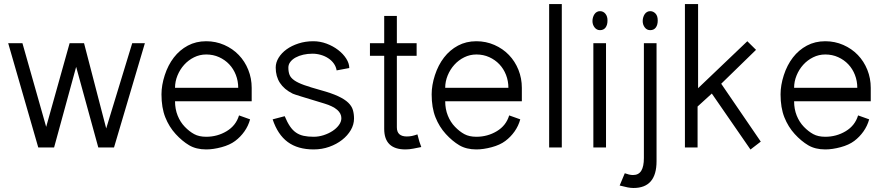

<svg xmlns="http://www.w3.org/2000/svg" viewBox="-20 -728 4375 948"><path d="M695.3 -514.6 543 0H465.3L356 -397.9L247.1 0H168.9L20.5 -514.6H90.8L208 -101.6L323.7 -514.6H395L504.4 -93.8L632.8 -514.6Z M1222.7 -228H844.2Q844.2 -189.5 857.2 -157.2Q870.1 -125 892.6 -101.8Q915 -78.6 939 -65.7Q962.9 -52.7 998 -52.7Q1053.2 -52.7 1099.1 -80.3Q1145 -107.9 1160.2 -158.2Q1174.3 -153.3 1187.7 -148.4Q1201.2 -143.6 1214.8 -138.7Q1206.1 -106.4 1186.8 -79.1Q1167.5 -51.8 1141.1 -32Q1114.7 -12.2 1073.7 -1.2Q1032.7 9.8 998 9.8Q948.7 9.8 914.1 -10.7Q879.4 -31.2 847.2 -66.4Q814.9 -101.6 796.1 -148.9Q777.3 -196.3 777.3 -262.2Q777.3 -307.1 793.5 -356.9Q809.6 -406.7 838.4 -444.1Q867.2 -481.4 907.5 -502.9Q947.8 -524.4 998 -524.4Q1045.4 -524.4 1087.2 -506.1Q1128.9 -487.8 1158.9 -456.5Q1189 -425.3 1205.8 -383.3Q1222.7 -341.3 1222.7 -294.4ZM1156.2 -294.4Q1156.2 -328.1 1144.5 -358.2Q1132.8 -388.2 1111.8 -410.4Q1090.8 -432.6 1061.8 -445.8Q1032.7 -459 998 -459Q966.3 -459 938.2 -445.1Q910.2 -431.2 889.4 -408.2Q868.7 -385.3 856.4 -355.5Q844.2 -325.7 844.2 -294.4Z M1728 -142.6Q1728 -113.3 1712.2 -85.9Q1696.3 -58.6 1669.2 -37.4Q1642.1 -16.1 1606 -3.2Q1569.8 9.8 1528.8 9.8Q1450.2 9.8 1400.6 -26.9Q1351.1 -63.5 1326.2 -138.7L1385.7 -154.3Q1398.4 -124 1411.6 -104.5Q1424.8 -85 1441.4 -73.5Q1458 -62 1479 -57.4Q1500 -52.7 1528.8 -52.7Q1553.2 -52.7 1577.6 -60.5Q1602.1 -68.4 1621.6 -81.1Q1641.1 -93.8 1653.3 -110.4Q1665.5 -127 1665.5 -144.5Q1665.5 -191.4 1581.5 -216.8Q1507.3 -239.3 1468.5 -251.2Q1429.7 -263.2 1425.3 -265.6Q1341.3 -307.1 1341.3 -394.5Q1341.3 -419.4 1355.7 -442.9Q1370.1 -466.3 1395 -484.4Q1419.9 -502.4 1453.9 -513.4Q1487.8 -524.4 1526.9 -524.4Q1560.5 -524.4 1592.5 -512.5Q1624.5 -500.5 1649.4 -481.4Q1674.3 -462.4 1689.5 -438.7Q1704.6 -415 1704.6 -392.1L1642.1 -380.4Q1639.2 -398.9 1628.2 -414.3Q1617.2 -429.7 1600.8 -440.4Q1584.5 -451.2 1564.2 -457Q1543.9 -462.9 1522.9 -462.9Q1499 -462.9 1477.5 -458Q1456.1 -453.1 1439.7 -444.1Q1423.3 -435.1 1413.6 -422.4Q1403.8 -409.7 1403.8 -394.5Q1403.8 -373 1409.7 -358.4Q1415.5 -343.8 1432.9 -331.5Q1450.2 -319.3 1481.4 -308.1Q1512.7 -296.9 1564 -282.7Q1617.2 -268.1 1649.7 -252.9Q1682.1 -237.8 1699.5 -220.9Q1716.8 -204.1 1722.4 -184.8Q1728 -165.5 1728 -142.6Z M2060.1 -2Q2040.5 2 2020.5 5.9Q2000.5 9.8 1981.9 9.8Q1877 9.8 1877 -91.8V-452.6H1806.6V-514.6H1877V-649.4H1939.5V-514.6H2037.1V-452.6H1939.5V-99.6Q1939.5 -76.2 1952.1 -65.2Q1964.8 -54.2 1988.3 -54.2Q2002 -54.2 2013.7 -56.6Q2025.4 -59.1 2041 -64.5Q2050.8 -24.4 2060.1 -2Z M2556.6 -228H2178.2Q2178.2 -189.5 2191.2 -157.2Q2204.1 -125 2226.6 -101.8Q2249 -78.6 2272.9 -65.7Q2296.9 -52.7 2332 -52.7Q2387.2 -52.7 2433.1 -80.3Q2479 -107.9 2494.1 -158.2Q2508.3 -153.3 2521.7 -148.4Q2535.2 -143.6 2548.8 -138.7Q2540 -106.4 2520.8 -79.1Q2501.5 -51.8 2475.1 -32Q2448.7 -12.2 2407.7 -1.2Q2366.7 9.8 2332 9.8Q2282.7 9.8 2248 -10.7Q2213.4 -31.2 2181.2 -66.4Q2148.9 -101.6 2130.1 -148.9Q2111.3 -196.3 2111.3 -262.2Q2111.3 -307.1 2127.4 -356.9Q2143.6 -406.7 2172.4 -444.1Q2201.2 -481.4 2241.5 -502.9Q2281.7 -524.4 2332 -524.4Q2379.4 -524.4 2421.1 -506.1Q2462.9 -487.8 2492.9 -456.5Q2522.9 -425.3 2539.8 -383.3Q2556.6 -341.3 2556.6 -294.4ZM2490.2 -294.4Q2490.2 -328.1 2478.5 -358.2Q2466.8 -388.2 2445.8 -410.4Q2424.8 -432.6 2395.8 -445.8Q2366.7 -459 2332 -459Q2300.3 -459 2272.2 -445.1Q2244.1 -431.2 2223.4 -408.2Q2202.6 -385.3 2190.4 -355.5Q2178.2 -325.7 2178.2 -294.4Z M2753.9 0H2691.4V-708H2753.9Z M2979.5 -626Q2979.5 -605 2970 -592Q2960.4 -579.1 2942.4 -579.1Q2926.3 -579.1 2915.8 -592.5Q2905.3 -606 2905.3 -624Q2905.3 -633.8 2908 -642.6Q2910.6 -651.4 2915.3 -658.2Q2919.9 -665 2926.8 -668.9Q2933.6 -672.9 2942.4 -672.9Q2959 -672.9 2969.5 -659.7Q2980 -646.5 2979.5 -626ZM2972.2 0H2909.7V-514.6H2972.2Z M3227.5 -626Q3227.5 -605 3218 -592Q3208.5 -579.1 3190.4 -579.1Q3173.8 -579.1 3163.6 -592.5Q3153.3 -606 3153.3 -624Q3153.3 -633.8 3156 -642.6Q3158.7 -651.4 3163.3 -658.2Q3168 -665 3174.8 -668.9Q3181.6 -672.9 3190.4 -672.9Q3205.1 -672.9 3216.3 -661.4Q3227.5 -649.9 3227.5 -627.4ZM3221.7 67.9Q3221.7 200.2 3107.9 200.2Q3094.7 200.2 3079.3 197.3Q3064 194.3 3039.6 188L3064.9 127.4Q3075.2 131.3 3085.7 133.8Q3096.2 136.2 3105.5 136.2Q3133.3 136.2 3146.2 115.2Q3159.2 94.2 3159.2 52.2V-514.6H3221.7Z M3736.3 -28.8 3685.5 10.3 3494.6 -266.1 3424.3 -202.1V0H3361.8V-708H3426.8V-292.5L3669.9 -524.4L3712.9 -481.9L3541 -314.5Z M4279.3 -228H3900.9Q3900.9 -189.5 3913.8 -157.2Q3926.8 -125 3949.2 -101.8Q3971.7 -78.6 3995.6 -65.7Q4019.5 -52.7 4054.7 -52.7Q4109.9 -52.7 4155.8 -80.3Q4201.7 -107.9 4216.8 -158.2Q4231 -153.3 4244.4 -148.4Q4257.8 -143.6 4271.5 -138.7Q4262.7 -106.4 4243.4 -79.1Q4224.1 -51.8 4197.8 -32Q4171.4 -12.2 4130.4 -1.2Q4089.4 9.8 4054.7 9.8Q4005.4 9.8 3970.7 -10.7Q3936 -31.2 3903.8 -66.4Q3871.6 -101.6 3852.8 -148.9Q3834 -196.3 3834 -262.2Q3834 -307.1 3850.1 -356.9Q3866.2 -406.7 3895 -444.1Q3923.8 -481.4 3964.1 -502.9Q4004.4 -524.4 4054.7 -524.4Q4102.1 -524.4 4143.8 -506.1Q4185.5 -487.8 4215.6 -456.5Q4245.6 -425.3 4262.5 -383.3Q4279.3 -341.3 4279.3 -294.4ZM4212.9 -294.4Q4212.9 -328.1 4201.2 -358.2Q4189.5 -388.2 4168.5 -410.4Q4147.5 -432.6 4118.4 -445.8Q4089.4 -459 4054.7 -459Q4022.9 -459 3994.9 -445.1Q3966.8 -431.2 3946 -408.2Q3925.3 -385.3 3913.1 -355.5Q3900.9 -325.7 3900.9 -294.4Z"/></svg>

Font: Saysettha OT
Style: Regular
Weight: 400
Designer: John M. Durdin and Silvain Dupertuis
Foundry: Lao Script for Windows
Version: Version 2.000